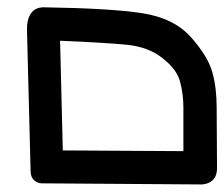

<svg xmlns="http://www.w3.org/2000/svg" viewBox="-20 -390 612 524"><path d="M97.7 110.4Q87.4 110.8 79.3 106.4Q71.3 102.1 67.4 94.5Q63.5 86.9 63.5 76.2L53.7 -306.2Q52.7 -335.9 64.2 -353Q75.7 -370.1 99.6 -370.1Q283.2 -367.2 368.2 -354Q456.1 -340.3 502.4 -287.1Q547.9 -235.4 559.6 -192.4Q571.3 -150.9 571.3 -96.2Q571.3 -43 572.3 70.3Q571.8 93.3 557.4 104.2Q543 115.2 519 113.3ZM480.5 22.5V-96.7Q480.5 -133.3 471.2 -168Q466.8 -184.1 455.1 -200Q443.4 -215.8 423.8 -231Q385.7 -262.2 323.7 -268.1Q261.7 -273.9 144 -278.8L151.4 20.5Z"/></svg>

Font: NaikaiFont
Style: Bold
Weight: 700
Version: Version 1.89